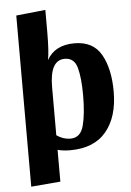

<svg xmlns="http://www.w3.org/2000/svg" viewBox="-60 -760 682 998"><g transform="rotate(-5 281.0 -261.5)"><path d="M206 -455Q248 -530 350 -530Q448 -530 490 -455.5Q532 -381 532 -262Q532 -130 468.5 -54Q405 22 281 22Q243 22 215 14V180L62 193V-700L215 -716V-600Q215 -499 206 -455ZM215 -313V-62Q249 -38 287 -38Q340 -38 356 -99Q372 -160 372 -257Q372 -347 357.5 -400.5Q343 -454 293 -454Q215 -454 215 -313Z"/></g></svg>

Font: Sansita
Style: Bold
Weight: 700
Designer: Pablo Cosgaya
Foundry: Omnibus-Type
Version: Version 1.006